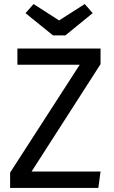

<svg xmlns="http://www.w3.org/2000/svg" viewBox="-20 -929 562 949"><path d="M477 -612 136 -81H477L466 0H30V-76L374 -609H66V-689H477ZM438 -864 303 -754H242L106 -864L146 -909L272 -828L399 -909Z"/></svg>

Font: Fira GO
Style: Regular
Weight: 400
Designer: Carrois Corporate
Foundry: Carrois Corporate GbR
Version: Version 0.300